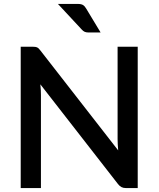

<svg xmlns="http://www.w3.org/2000/svg" viewBox="-20 -958 808 978"><path d="M146.5 -720H85.5V0H188.5V-473.5C188.5 -481.5 188.2 -490.2 187.8 -499.8C187.2 -509.2 186.5 -518.8 185.5 -528.5L581 -20.5C586.7 -13.2 592.7 -7.9 599 -4.8C605.3 -1.6 613 0 622 0H681.5V-720H579V-250.5C579 -241.8 579.2 -232.5 579.8 -222.5C580.2 -212.5 581 -202.3 582 -192L186 -700.5C183 -704.5 180.2 -707.8 177.5 -710.5C174.8 -713.2 172 -715.2 169 -716.5C166 -717.8 162.8 -718.8 159.2 -719.2C155.8 -719.8 151.5 -720 146.5 -720ZM376 -938H275L395.5 -808.5C400.8 -802.5 406.1 -798.3 411.2 -796C416.4 -793.7 423.2 -792.5 431.5 -792.5H492.5L419.5 -913.5C414.8 -921.8 409.5 -928 403.5 -932C397.5 -936 388.3 -938 376 -938Z"/></svg>

Font: Lato Semibold
Style: Regular
Weight: 600
Designer: Lukasz Dziedzic
Foundry: tyPoland Lukasz Dziedzic
Version: Version 2.006; 2014-01-15